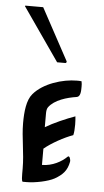

<svg xmlns="http://www.w3.org/2000/svg" viewBox="-53 -776 439 812"><g transform="rotate(5 166.0 -369.5)"><path d="M70 -54V-31C70 -24 70 1 75 2H80H92C127 2 182 -9 209 -24C242 -43 260 -62 267 -99C269 -108 263 -128 255 -120C233 -98 194 -76 150 -76V-145C181 -171 234 -200 271 -213C274 -224 275 -241 275 -258C275 -271 274 -284 273 -293C236 -280 181 -256 148 -236V-294C148 -304 149 -314 154 -321C178 -354 231 -369 271 -375C288 -377 288 -403 288 -420C288 -427 288 -434 286 -443C280 -444 273 -444 266 -444C206 -444 124 -419 83 -370C60 -343 55 -294 55 -245C55 -183 70 -120 70 -54ZM176 -514H211C214 -514 216 -517 216 -520C216 -521 216 -522 215 -523L97 -741H27H24C22 -741 20 -741 20 -739C20 -738 20 -738 21 -737Z"/></g></svg>

Font: Ponomar Unicode
Style: Regular
Weight: 400
Version: 1.3